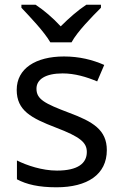

<svg xmlns="http://www.w3.org/2000/svg" viewBox="-20 -786 519 816"><path d="M194 -606H284C308 -651 371 -715 409 -753V-766H347C312 -743 274 -710 238 -674C205 -710 166 -743 131 -766H71V-753C107 -715 168 -651 194 -606ZM434 -148C434 -234 375 -269 273 -307C170 -346 135 -364 135 -409C135 -449 174 -474 246 -474C298 -474 348 -459 393 -440L423 -510C373 -532 317 -546 252 -546C132 -546 51 -495 51 -404C51 -316 113 -284 217 -244C322 -204 349 -180 349 -140C349 -92 311 -61 222 -61C159 -61 94 -83 52 -104V-24C93 -2 145 10 220 10C351 10 434 -44 434 -148Z"/></svg>

Font: Noto Sans Cuneiform
Style: Regular
Weight: 400
Designer: Monotype Design Team
Foundry: Monotype Imaging Inc.
Version: Version 2.001